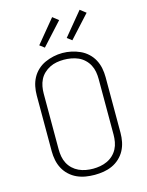

<svg xmlns="http://www.w3.org/2000/svg" viewBox="-141 -1054 881 1148"><g transform="rotate(-15 300.0 -480.5)"><path d="M300 8Q272 8 244.5 3.5Q217 -1 191.5 -12.5Q166 -24 145 -43.5Q124 -63 111 -87.5Q98 -112 92.5 -139.5Q87 -167 87 -195V-540Q87 -568 92.5 -595.5Q98 -623 111 -647.5Q124 -672 145 -691.5Q166 -711 191.5 -722.5Q217 -734 244.5 -740Q272 -746 300 -746Q328 -746 355.5 -740Q383 -734 408.5 -722.5Q434 -711 455 -691.5Q476 -672 489 -647.5Q502 -623 507.5 -595.5Q513 -568 513 -540V-195Q513 -167 507.5 -139.5Q502 -112 489 -87.5Q476 -63 455 -43.5Q434 -24 408.5 -12.5Q383 -1 355.5 3.5Q328 8 300 8ZM300 -30Q322 -30 344.5 -34Q367 -38 387.5 -47.5Q408 -57 424.5 -72.5Q441 -88 451.5 -108Q462 -128 466 -150.5Q470 -173 470 -195V-540Q470 -563 466 -585Q462 -607 451.5 -627Q441 -647 424 -663Q407 -679 386.5 -688Q366 -697 343 -701Q320 -705 298 -705Q275 -705 253 -701Q231 -697 211 -687Q191 -677 174.5 -661.5Q158 -646 148 -626Q138 -606 134 -584Q130 -562 130 -540V-195Q130 -173 134 -150.5Q138 -128 148.5 -108Q159 -88 175.5 -72.5Q192 -57 212.5 -47.5Q233 -38 255.5 -34Q278 -30 300 -30ZM378 -804 349 -826 467 -969 503 -941ZM208 -804 179 -826 297 -969 333 -941Z"/></g></svg>

Font: Iosevka Curly XLtEx
Style: Regular
Weight: 200
Width: 7
Monospace: yes
Designer: Belleve Invis
Foundry: Belleve Invis
Version: Version 11.1.0; ttfautohint (v1.8.3)